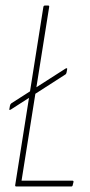

<svg xmlns="http://www.w3.org/2000/svg" viewBox="-20 -675 327 695"><path d="M20 -279Q17 -277 15 -277Q13 -277 14 -281L16 -292Q17 -298 21 -301L216 -426Q219 -428 221.5 -428Q224 -428 223 -424L221 -413Q220 -407 216 -405ZM39 0Q34 0 35 -5L137 -650Q138 -655 143 -655H154Q159 -655 158 -650L58 -21H242Q247 -21 246 -16L243 -4Q242 0 238 0Z"/></svg>

Font: Sofia Sans Extra Condensed Thin
Style: Italic
Weight: 250
Italic angle: -9°
Version: Version 4.100